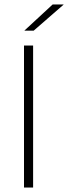

<svg xmlns="http://www.w3.org/2000/svg" viewBox="-20 -844 306 864"><path d="M129 -639V0H88V-639ZM90 -706.5 217 -824H266V-823L131.5 -706H90Z"/></svg>

Font: Anek Devanagari ExtraLight
Style: Regular
Weight: 250
Designer: Kailash Malviya (Devanagari) & Yesha Goshar (Latin)
Foundry: Ek Type
Version: Version 1.003